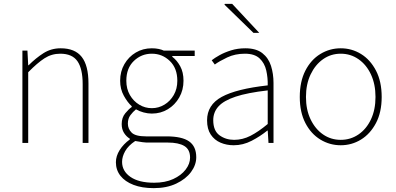

<svg xmlns="http://www.w3.org/2000/svg" viewBox="-20 -740 2050 994"><path d="M96 0V-478H122L126 -402H128Q166 -440 205.5 -465Q245 -490 294 -490Q368 -490 403 -445.5Q438 -401 438 -308V0H408V-304Q408 -384 381 -423Q354 -462 292 -462Q247 -462 210 -438Q173 -414 126 -366V0Z M776 234Q715 234 671 217Q627 200 603.5 170Q580 140 580 100Q580 68 599.5 37Q619 6 652 -18V-22Q634 -33 622 -52Q610 -71 610 -98Q610 -131 628.5 -153.5Q647 -176 662 -186V-190Q640 -210 621 -244.5Q602 -279 602 -322Q602 -370 624 -408Q646 -446 683 -468Q720 -490 766 -490Q786 -490 802 -486.5Q818 -483 828 -478H988V-450H872V-446Q896 -428 913 -397Q930 -366 930 -322Q930 -274 908 -235.5Q886 -197 849 -174.5Q812 -152 766 -152Q745 -152 723 -158Q701 -164 684 -174Q668 -161 655 -143.5Q642 -126 642 -100Q642 -73 661.5 -53.5Q681 -34 736 -34H842Q922 -34 959 -8Q996 18 996 74Q996 114 969 150.5Q942 187 892.5 210.5Q843 234 776 234ZM766 -180Q801 -180 831 -198Q861 -216 879.5 -248Q898 -280 898 -322Q898 -387 859 -424.5Q820 -462 766 -462Q712 -462 673 -424.5Q634 -387 634 -322Q634 -280 652.5 -248Q671 -216 701 -198Q731 -180 766 -180ZM778 206Q835 206 876.5 187Q918 168 941 138Q964 108 964 76Q964 34 934.5 16Q905 -2 848 -2H738Q734 -2 717 -4Q700 -6 680 -10Q644 14 628 42.5Q612 71 612 98Q612 146 655.5 176Q699 206 778 206Z M1190 12Q1153 12 1121.5 -1.5Q1090 -15 1071 -43.5Q1052 -72 1052 -117Q1052 -197 1128 -238.5Q1204 -280 1366 -298Q1367 -337 1358.5 -375Q1350 -413 1324 -437.5Q1298 -462 1248 -462Q1197 -462 1156 -442.5Q1115 -423 1092 -406L1076 -428Q1091 -440 1117 -454.5Q1143 -469 1177 -479.5Q1211 -490 1250 -490Q1306 -490 1338 -465Q1370 -440 1383 -399Q1396 -358 1396 -310V0H1370L1366 -64H1364Q1327 -34 1282.5 -11Q1238 12 1190 12ZM1192 -16Q1236 -16 1277 -37Q1318 -58 1366 -98V-272Q1261 -260 1199.5 -239.5Q1138 -219 1111 -189Q1084 -159 1084 -118Q1084 -63 1116.5 -39.5Q1149 -16 1192 -16ZM1292 -570 1142 -716 1144 -720H1182L1322 -570Z M1744 12Q1687 12 1638.5 -17.5Q1590 -47 1561 -103Q1532 -159 1532 -238Q1532 -318 1561 -374.5Q1590 -431 1638.5 -460.5Q1687 -490 1744 -490Q1801 -490 1849 -460.5Q1897 -431 1926.5 -374.5Q1956 -318 1956 -238Q1956 -159 1926.5 -103Q1897 -47 1849 -17.5Q1801 12 1744 12ZM1744 -16Q1795 -16 1836 -44Q1877 -72 1900.5 -122Q1924 -172 1924 -238Q1924 -304 1900.5 -354.5Q1877 -405 1836 -433.5Q1795 -462 1744 -462Q1693 -462 1652.5 -433.5Q1612 -405 1588 -354.5Q1564 -304 1564 -238Q1564 -172 1588 -122Q1612 -72 1652.5 -44Q1693 -16 1744 -16Z"/></svg>

Font: Source Sans 3 VF
Style: Regular
Weight: 200
Designer: Paul D. Hunt
Foundry: Adobe
Version: Version 3.046;hotconv 1.0.118;makeotfexe 2.5.65603